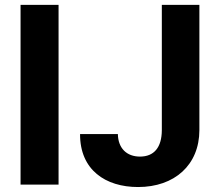

<svg xmlns="http://www.w3.org/2000/svg" viewBox="-20 -747 890 777"><path d="M217 -727.3H63.2V0H217ZM304 -204.5C303.3 -59.3 407 9.9 538.7 9.9C686.1 9.9 786.6 -79.2 786.9 -220.2V-727.3H634.9V-220.2C634.6 -150.2 603.3 -113.3 546.5 -113.3C492.9 -113.3 458.1 -146.7 457 -204.5Z"/></svg>

Font: Margiela Sans
Style: Bold
Weight: 700
Designer: Stefan Endress, Andreas Faust
Version: Version 1.100;FEAKit 1.0